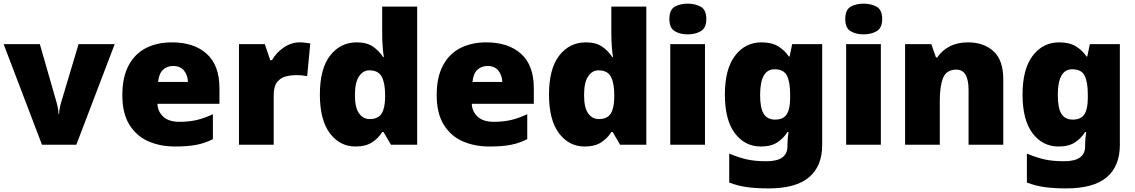

<svg xmlns="http://www.w3.org/2000/svg" viewBox="-20 -796 6245 1056"><path d="M610.8 -553.2 399.9 0H210.9L0 -553.2H199.2L293 -226.1Q293.9 -222.2 297.9 -204.1Q301.8 -186 301.8 -169.9H305.2Q305.2 -186 308.6 -201.4Q312 -216.8 314 -225.1L412.1 -553.2Z M925.8 -563Q1046.9 -563 1116.9 -500Q1187 -437 1187 -310.1V-225.1H845.7Q847.7 -182.1 878.2 -154.1Q908.7 -126 966.8 -126Q1019 -126 1062 -136Q1105 -146 1150.9 -168V-30.8Q1110.8 -9.8 1063.2 0Q1015.6 9.8 943.8 9.8Q859.9 9.8 794.4 -19.5Q729 -48.8 690.9 -111.3Q652.8 -173.8 652.8 -272.9Q652.8 -371.6 687.5 -436.5Q722.2 -501 783.4 -532Q844.7 -563 925.8 -563ZM932.6 -433.1Q898.9 -433.1 876.5 -412.1Q854 -391.1 849.6 -345.2H1013.7Q1012.7 -381.8 992.2 -407.5Q971.7 -433.1 932.6 -433.1Z M1628.4 -563Q1643.1 -563 1661.6 -560.5Q1669.9 -559.6 1676.3 -558.6Q1682.6 -557.6 1686.5 -557.1L1669.4 -377Q1659.7 -378.9 1645 -380.9Q1630.4 -382.8 1604.5 -382.8Q1581.5 -382.8 1552.7 -376Q1524.4 -369.1 1504.9 -345.5Q1485.4 -321.8 1485.4 -272V0H1294.4V-553.2H1436.5L1466.3 -464.8H1475.6Q1498.5 -505.9 1540 -534.4Q1581.5 -563 1628.4 -563Z M1935.1 9.8Q1849.1 9.8 1794.2 -63.2Q1739.3 -136.2 1739.3 -275.9Q1739.3 -418 1795.7 -490.5Q1852.1 -563 1942.4 -563Q1997.1 -563 2031.2 -539.6Q2065.4 -516.1 2087.4 -481.9H2091.3Q2087.4 -502.9 2084.7 -540Q2082 -577.1 2082 -611.8V-759.8H2274.4V0H2130.4L2089.4 -69.8H2082Q2062.5 -37.1 2027.3 -13.7Q1992.2 9.8 1935.1 9.8ZM2013.2 -141.1Q2059.1 -141.1 2078.1 -170.2Q2097.2 -199.2 2098.1 -258.8V-273.9Q2098.1 -338.9 2079.6 -374Q2061 -409.2 2011.2 -409.2Q1977.1 -409.2 1954.6 -376Q1932.1 -342.8 1932.1 -272.9Q1932.1 -204.1 1954.6 -172.6Q1977.1 -141.1 2013.2 -141.1Z M2654.8 -563Q2775.9 -563 2845.9 -500Q2916 -437 2916 -310.1V-225.1H2574.7Q2576.7 -182.1 2607.2 -154.1Q2637.7 -126 2695.8 -126Q2748 -126 2791 -136Q2834 -146 2879.9 -168V-30.8Q2839.8 -9.8 2792.2 0Q2744.6 9.8 2672.9 9.8Q2588.9 9.8 2523.4 -19.5Q2458 -48.8 2419.9 -111.3Q2381.8 -173.8 2381.8 -272.9Q2381.8 -371.6 2416.5 -436.5Q2451.2 -501 2512.5 -532Q2573.7 -563 2654.8 -563ZM2661.6 -433.1Q2627.9 -433.1 2605.5 -412.1Q2583 -391.1 2578.6 -345.2H2742.7Q2741.7 -381.8 2721.2 -407.5Q2700.7 -433.1 2661.6 -433.1Z M3195.3 9.8Q3109.4 9.8 3054.4 -63.2Q2999.5 -136.2 2999.5 -275.9Q2999.5 -418 3055.9 -490.5Q3112.3 -563 3202.6 -563Q3257.3 -563 3291.5 -539.6Q3325.7 -516.1 3347.7 -481.9H3351.6Q3347.7 -502.9 3345 -540Q3342.3 -577.1 3342.3 -611.8V-759.8H3534.7V0H3390.6L3349.6 -69.8H3342.3Q3322.8 -37.1 3287.6 -13.7Q3252.4 9.8 3195.3 9.8ZM3273.4 -141.1Q3319.3 -141.1 3338.4 -170.2Q3357.4 -199.2 3358.4 -258.8V-273.9Q3358.4 -338.9 3339.8 -374Q3321.3 -409.2 3271.5 -409.2Q3237.3 -409.2 3214.8 -376Q3192.4 -342.8 3192.4 -272.9Q3192.4 -204.1 3214.8 -172.6Q3237.3 -141.1 3273.4 -141.1Z M3762.7 -775.9Q3803.7 -775.9 3834.2 -759Q3864.7 -742.2 3864.7 -690.9Q3864.7 -642.1 3834.2 -624.5Q3803.7 -606.9 3762.7 -606.9Q3720.7 -606.9 3691.2 -624.5Q3661.6 -642.1 3661.6 -690.9Q3661.6 -742.2 3691.2 -759Q3720.7 -775.9 3762.7 -775.9ZM3666.5 0V-553.2H3857.4V0Z M4168 -563Q4225.6 -563 4261.2 -540.5Q4296.9 -518.1 4318.8 -484.9H4322.8L4336.9 -553.2H4502V1Q4502 118.2 4429.4 179.2Q4356.9 240.2 4207 240.2Q4139.6 240.2 4088.6 233.2Q4037.6 226.1 3990.7 208V48.8Q4041 69.8 4085.9 80.3Q4130.9 90.8 4195.8 90.8Q4311 90.8 4311 8.8V-1Q4311 -29.8 4316.9 -69.8H4311Q4291 -37.1 4256.3 -13.7Q4221.7 9.8 4165 9.8Q4076.7 9.8 4021.7 -63.2Q3966.8 -136.2 3966.8 -275.9Q3966.8 -416 4022.7 -489.5Q4078.6 -563 4168 -563ZM4239.7 -415Q4160.6 -415 4160.6 -272.9Q4160.6 -201.2 4180.7 -169.7Q4200.7 -138.2 4242.7 -138.2Q4288.6 -138.2 4307.1 -167.5Q4325.7 -196.8 4325.7 -255.9V-278.8Q4325.7 -344.2 4308.3 -379.6Q4291 -415 4239.7 -415Z M4730 -775.9Q4771 -775.9 4801.5 -759Q4832 -742.2 4832 -690.9Q4832 -642.1 4801.5 -624.5Q4771 -606.9 4730 -606.9Q4688 -606.9 4658.4 -624.5Q4628.9 -642.1 4628.9 -690.9Q4628.9 -742.2 4658.4 -759Q4688 -775.9 4730 -775.9ZM4633.8 0V-553.2H4824.7V0Z M5304.2 -563Q5390.1 -563 5444.1 -514.4Q5498 -465.8 5498 -359.9V0H5307.1V-301.8Q5307.1 -413.1 5240.2 -413.1Q5186 -413.1 5167.5 -368.7Q5148.9 -324.2 5148.9 -242.2V0H4958V-553.2H5102.1L5127.9 -480H5134.8Q5161.1 -519 5203.6 -541Q5246.1 -563 5304.2 -563Z M5805.2 -563Q5862.8 -563 5898.4 -540.5Q5934.1 -518.1 5956.1 -484.9H5960L5974.1 -553.2H6139.2V1Q6139.2 118.2 6066.7 179.2Q5994.1 240.2 5844.2 240.2Q5776.9 240.2 5725.8 233.2Q5674.8 226.1 5627.9 208V48.8Q5678.2 69.8 5723.1 80.3Q5768.1 90.8 5833 90.8Q5948.2 90.8 5948.2 8.8V-1Q5948.2 -29.8 5954.1 -69.8H5948.2Q5928.2 -37.1 5893.6 -13.7Q5858.9 9.8 5802.2 9.8Q5713.9 9.8 5658.9 -63.2Q5604 -136.2 5604 -275.9Q5604 -416 5659.9 -489.5Q5715.8 -563 5805.2 -563ZM5877 -415Q5797.9 -415 5797.9 -272.9Q5797.9 -201.2 5817.9 -169.7Q5837.9 -138.2 5879.9 -138.2Q5925.8 -138.2 5944.3 -167.5Q5962.9 -196.8 5962.9 -255.9V-278.8Q5962.9 -344.2 5945.6 -379.6Q5928.2 -415 5877 -415Z"/></svg>

Font: Nokora Black
Style: Regular
Weight: 900
Designer: Danh Hong
Version: Version 8.000; ttfautohint (v1.8.3)